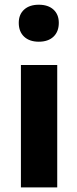

<svg xmlns="http://www.w3.org/2000/svg" viewBox="-20 -809 331 829"><path d="M70.3 0V-528.3H227.1V0ZM147.5 -628.9Q107.4 -628.9 84.2 -650.6Q61 -672.4 61 -710.4Q61 -746.6 84.2 -767.6Q107.4 -788.6 147.5 -788.6Q188 -788.6 210.9 -767.6Q233.9 -746.6 233.9 -710.4Q233.9 -672.4 210.9 -650.6Q188 -628.9 147.5 -628.9Z"/></svg>

Font: Comme
Style: Bold
Weight: 700
Version: Version 1.000;gftools[0.9.27]